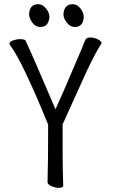

<svg xmlns="http://www.w3.org/2000/svg" viewBox="-20 -888 540 917"><path d="M337 -759Q315 -759 299 -780Q283 -801 283 -820Q286 -868 328 -868Q348 -868 364 -848Q380 -828 380 -806Q377 -759 337 -759ZM172 -759Q150 -759 134.5 -780Q119 -801 119 -820Q121 -868 163 -868Q183 -868 199.5 -848Q216 -828 216 -806Q212 -759 172 -759ZM260 9Q244 9 225.5 1Q207 -7 207 -19Q210 -108 210 -293Q86 -596 29 -671Q25 -677 25 -679Q25 -689 42.5 -695Q60 -701 76 -701Q98 -701 102 -694Q134 -627 245 -366Q275 -431 336 -575Q366 -644 371 -657Q383 -689 388.5 -699Q394 -709 412 -709Q430 -709 447.5 -700Q465 -691 465 -683L464 -679Q441 -646 396 -552L279 -294Q279 -95 280 -74Q282 -25 282 -1Q282 9 260 9Z"/></svg>

Font: Moon Stars Kai T HW
Style: Regular
Weight: 400
Designer: GuiWonder
Version: Version 1.101